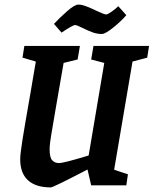

<svg xmlns="http://www.w3.org/2000/svg" viewBox="-20 -807 669 836"><path d="M557 -539 477 -68 537 -48 530 0H377L361 -69Q212 9 201 9Q136 9 102 -22Q68 -53 68 -113Q68 -137 78 -199.5Q88 -262 113 -404Q116 -423 136 -539L78 -556L86 -607H328L318 -548L257 -533L223 -337Q220 -318 210.5 -263.5Q201 -209 198.5 -189Q196 -169 196 -157Q196 -122 207 -109.5Q218 -97 237 -97Q258 -97 366 -130L434 -533L377 -548L387 -607H629L621 -556ZM340 -685Q314 -698 307 -698Q297 -698 248 -665L215 -703Q239 -729 272 -758Q305 -787 321 -787Q335 -787 353 -780.5Q371 -774 400 -760Q434 -744 442 -744Q449 -744 466.5 -756.5Q484 -769 495 -780L530 -741Q511 -718 475 -688.5Q439 -659 423 -659Q403 -659 383.5 -666Q364 -673 340 -685Z"/></svg>

Font: Grenze SemiBold
Style: Italic
Weight: 600
Italic angle: -10°
Designer: Renata Polastri
Foundry: Omnibus-Type
Version: Version 1.002; ttfautohint (v1.8)